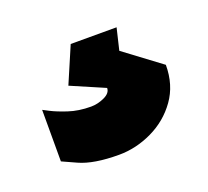

<svg xmlns="http://www.w3.org/2000/svg" viewBox="-55 -65 380 350"><g transform="rotate(-20 135.0 110.0)"><path d="M124 220Q75 220 47.5 207.5Q20 195 20 195V95Q20 95 31.5 101Q43 107 62.5 113.5Q82 120 106 120Q119 120 132 114Q145 108 145 98L80 70L110 0H199L189 42L260 95Q260 134 240 162Q220 190 188.5 205Q157 220 124 220Z"/></g></svg>

Font: Rowdies
Style: Bold
Weight: 700
Designer: Jaikishan Patel
Version: Version 1.000; ttfautohint (v1.8.3)